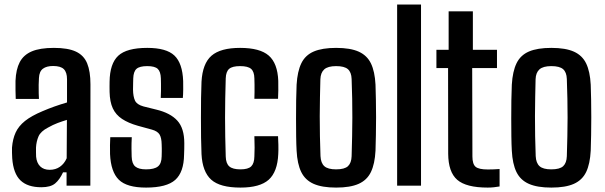

<svg xmlns="http://www.w3.org/2000/svg" viewBox="-20 -820 2672 848"><path d="M162.5 7Q102 7 70.5 -23.2Q39 -53.5 34 -120.5Q33.5 -132 33 -144.8Q32.5 -157.5 33 -168Q36 -206 49 -234.5Q62 -263 90.5 -285.8Q119 -308.5 168 -329Q193.5 -340 220.2 -349.5Q247 -359 276 -367.5V-470Q276 -500.5 262 -514.5Q248 -528.5 214.5 -528.5Q185.5 -528.5 169.5 -516.5Q153.5 -504.5 152 -475.5Q151 -464.5 150.8 -445.2Q150.5 -426 151 -408.2Q151.5 -390.5 152 -383H49.5Q49 -398.5 48.5 -420.5Q48 -442.5 48.5 -463Q50.5 -513.5 67.2 -545.5Q84 -577.5 120.2 -593Q156.5 -608.5 218 -608.5Q280.5 -608.5 315.5 -592Q350.5 -575.5 365 -540Q379.5 -504.5 379.5 -447.5L379 0H274V-59H258.5Q243.5 -26.5 223.5 -9.8Q203.5 7 162.5 7ZM199.5 -70Q225.5 -70 244.8 -83.5Q264 -97 274.5 -121L275.5 -290.5Q255.5 -284.5 234.8 -276.8Q214 -269 192 -256.5Q160 -240 150.2 -217.8Q140.5 -195.5 139 -168Q139 -155 139 -146.8Q139 -138.5 139.5 -128Q142 -100.5 157.5 -85.2Q173 -70 199.5 -70Z M625 8.5Q540 8.5 504.8 -26.2Q469.5 -61 466 -139.5Q465.5 -160.5 465.8 -179.5Q466 -198.5 467 -214H562Q560.5 -184.5 560.8 -164Q561 -143.5 561.5 -128.5Q562.5 -97 577.5 -84.5Q592.5 -72 625 -72Q661.5 -72 677.5 -84.8Q693.5 -97.5 694 -129Q694.5 -143 694.5 -150.2Q694.5 -157.5 694.5 -164.2Q694.5 -171 694 -183Q693.5 -211 684.8 -225.8Q676 -240.5 651 -247.5L589 -264.5Q546.5 -276.5 519 -294.8Q491.5 -313 478.2 -341.5Q465 -370 464 -414Q463.5 -428 463.8 -438Q464 -448 464 -459Q465 -539 502.2 -573.8Q539.5 -608.5 630.5 -608.5Q714.5 -608.5 750.2 -574.8Q786 -541 789 -462Q789.5 -451 789.2 -426Q789 -401 787.5 -387.5H690Q691 -401.5 691 -418Q691 -434.5 691 -449.5Q691 -464.5 690.5 -474Q689.5 -504 676.5 -516Q663.5 -528 630.5 -528Q596.5 -528 583 -516Q569.5 -504 568.5 -474Q568.5 -467 568 -455Q567.5 -443 567.5 -424Q568 -393.5 576.2 -375.8Q584.5 -358 613.5 -350L670 -336Q732.5 -321 763.2 -287.2Q794 -253.5 794 -187.5Q794 -174 793.8 -162.5Q793.5 -151 793 -137Q792 -59.5 754 -25.5Q716 8.5 625 8.5Z M1103.5 -383.5Q1104 -397 1104.2 -413.5Q1104.5 -430 1104.2 -446Q1104 -462 1103.5 -474Q1103 -503.5 1089 -515.8Q1075 -528 1040.5 -528Q1006 -528 992 -515.8Q978 -503.5 977 -474Q975.5 -428 974.8 -385.2Q974 -342.5 974 -300.8Q974 -259 974.8 -216.5Q975.5 -174 977 -128.5Q978 -97.5 993 -84.8Q1008 -72 1042 -72Q1076 -72 1089.5 -85.2Q1103 -98.5 1103.5 -129Q1104.5 -147.5 1104.5 -168.2Q1104.5 -189 1103.5 -218.5H1208Q1209 -204.5 1209.5 -180.5Q1210 -156.5 1209 -139.5Q1205.5 -61 1166.8 -26.2Q1128 8.5 1042 8.5Q951.5 8.5 912.8 -26.5Q874 -61.5 870 -139.5Q868.5 -171 868 -212.8Q867.5 -254.5 867.5 -299.8Q867.5 -345 868 -386.8Q868.5 -428.5 870 -459Q874.5 -539.5 914.2 -574Q954 -608.5 1040.5 -608.5Q1128 -608.5 1167 -574.5Q1206 -540.5 1209 -463Q1209.5 -444 1209.2 -420.5Q1209 -397 1208 -383.5Z M1464.5 8.5Q1402.5 8.5 1365.2 -8Q1328 -24.5 1310.5 -60.2Q1293 -96 1290 -154.5Q1288.5 -181 1288 -218.2Q1287.5 -255.5 1287.5 -296.5Q1287.5 -337.5 1288 -376.5Q1288.5 -415.5 1290 -446Q1293.5 -505 1311 -540.8Q1328.5 -576.5 1365.8 -592.5Q1403 -608.5 1464.5 -608.5Q1527.5 -608.5 1564.5 -591.8Q1601.5 -575 1618.5 -539.5Q1635.5 -504 1638.5 -446Q1639.5 -417 1640.2 -379.8Q1641 -342.5 1641 -302.2Q1641 -262 1640.2 -223.5Q1639.5 -185 1638.5 -154.5Q1635.5 -96 1618.2 -60.2Q1601 -24.5 1564 -8Q1527 8.5 1464.5 8.5ZM1464.5 -72Q1502 -72 1517 -86.2Q1532 -100.5 1533 -130Q1534.5 -175 1535.2 -217.2Q1536 -259.5 1536.2 -300.8Q1536.5 -342 1535.5 -384Q1534.5 -426 1533 -471Q1532 -501 1516.5 -514.5Q1501 -528 1464.5 -528Q1428 -528 1412 -513.5Q1396 -499 1395 -470Q1394 -433 1393.2 -391.8Q1392.5 -350.5 1392.2 -307Q1392 -263.5 1393 -219Q1394 -174.5 1395.5 -130.5Q1397 -100 1412.5 -86Q1428 -72 1464.5 -72Z M1734 0V-800H1839.5V0Z M2134 8.5Q2039 8.5 1999.5 -25.8Q1960 -60 1959.5 -141L1959 -519.5H1907.5V-600H1961.5V-770H2068.5V-600H2175V-519.5H2065.5L2066.5 -129Q2066.5 -95 2080.8 -83.2Q2095 -71.5 2134.5 -71.5Q2149 -71.5 2160.5 -72Q2172 -72.5 2186.5 -73.5V3.5Q2174.5 5.5 2161.8 7Q2149 8.5 2134 8.5Z M2415 8.5Q2353 8.5 2315.8 -8Q2278.5 -24.5 2261 -60.2Q2243.5 -96 2240.5 -154.5Q2239 -181 2238.5 -218.2Q2238 -255.5 2238 -296.5Q2238 -337.5 2238.5 -376.5Q2239 -415.5 2240.5 -446Q2244 -505 2261.5 -540.8Q2279 -576.5 2316.2 -592.5Q2353.5 -608.5 2415 -608.5Q2478 -608.5 2515 -591.8Q2552 -575 2569 -539.5Q2586 -504 2589 -446Q2590 -417 2590.8 -379.8Q2591.5 -342.5 2591.5 -302.2Q2591.5 -262 2590.8 -223.5Q2590 -185 2589 -154.5Q2586 -96 2568.8 -60.2Q2551.5 -24.5 2514.5 -8Q2477.5 8.5 2415 8.5ZM2415 -72Q2452.5 -72 2467.5 -86.2Q2482.5 -100.5 2483.5 -130Q2485 -175 2485.8 -217.2Q2486.5 -259.5 2486.8 -300.8Q2487 -342 2486 -384Q2485 -426 2483.5 -471Q2482.5 -501 2467 -514.5Q2451.5 -528 2415 -528Q2378.5 -528 2362.5 -513.5Q2346.5 -499 2345.5 -470Q2344.5 -433 2343.8 -391.8Q2343 -350.5 2342.8 -307Q2342.5 -263.5 2343.5 -219Q2344.5 -174.5 2346 -130.5Q2347.5 -100 2363 -86Q2378.5 -72 2415 -72Z"/></svg>

Font: Big Shoulders Medium
Style: Regular
Weight: 500
Designer: Patric King
Foundry: XO Type Co
Version: Version 2.002